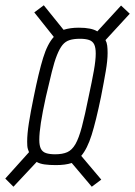

<svg xmlns="http://www.w3.org/2000/svg" viewBox="-33 -710 512 728"><path d="M18 -2 -13 -33 77 -133Q75 -138 73 -144Q71 -150 70.5 -157.5Q70 -165 70 -173Q70 -202 76.5 -243.5Q83 -285 95 -343Q114 -437 130.5 -490.5Q147 -544 171 -570L97 -663L133 -690L208 -597Q221 -601 235 -603Q249 -605 266 -605Q290 -605 307.5 -601.5Q325 -598 336 -591L426 -689L459 -658L367 -558Q372 -549 373.5 -537Q375 -525 375 -509Q375 -481 368 -440Q361 -399 350 -343Q331 -251 314.5 -198.5Q298 -146 275 -119L351 -29L315 -2L239 -92Q227 -88 212 -86Q197 -84 179 -84Q155 -84 136.5 -86.5Q118 -89 106 -96ZM176 -125Q204 -125 222 -133Q240 -141 253 -163.5Q266 -186 277.5 -229.5Q289 -273 303 -343Q316 -403 323 -442.5Q330 -482 330 -507Q330 -530 324 -542Q318 -554 304.5 -558.5Q291 -563 270 -563Q247 -563 231 -558Q215 -553 204 -539.5Q193 -526 183 -501Q173 -476 163.5 -437.5Q154 -399 141 -343Q128 -284 122 -244.5Q116 -205 116 -180Q116 -158 122 -146Q128 -134 141.5 -129.5Q155 -125 176 -125Z"/></svg>

Font: Saira UltraCondensed Light
Style: Italic
Weight: 300
Width: 1
Italic angle: -12°
Designer: Hector Gatti with collaboration of the Omnibus-Type team
Foundry: Omnibus-Type
Version: Version 1.101